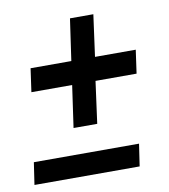

<svg xmlns="http://www.w3.org/2000/svg" viewBox="-66 -575 554 631"><g transform="rotate(-10 211.0 -259.5)"><path d="M158 -162 178 -302H42L53 -380H189L209 -519H287L268 -380H404L393 -302H256L237 -162ZM-1 0 10 -74H361L350 0Z"/></g></svg>

Font: Alumni Sans Thin
Style: Bold Italic
Weight: 700
Italic angle: -8°
Version: Version 1.016